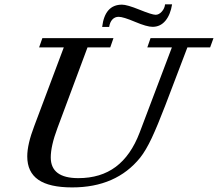

<svg xmlns="http://www.w3.org/2000/svg" viewBox="-20 -836 987 870"><path d="M671.4 -714.4Q645.5 -714.4 591.8 -737.1Q538.1 -759.8 517.6 -759.8Q500.5 -759.8 489.3 -747.8Q478 -735.8 474.6 -713.9H442.9Q455.1 -814.9 532.7 -814.9Q555.7 -814.9 612.3 -792Q668.9 -769 685.1 -769Q700.2 -769 713.1 -783.4Q726.1 -797.9 728 -816.4H759.8Q752.4 -769.5 729.5 -741.9Q706.5 -714.4 671.4 -714.4ZM307.1 13.2Q203.6 13.2 153.6 -21.5Q103.5 -56.2 103.5 -127.4Q103.5 -182.1 135.3 -265.1L269 -621.1H157.2L171.9 -663.1H494.1L479.5 -621.1H376.5L240.2 -255.4Q210 -174.8 210 -122.6Q210 -28.8 335 -28.8Q436 -28.8 504.6 -80.1Q573.2 -131.3 612.8 -235.4L758.8 -621.1H647.5L662.1 -663.1H947.3L932.1 -621.1H829.1L729 -358.4Q693.8 -266.6 667.5 -210.4Q641.1 -154.3 615.2 -121.6Q506.3 13.2 307.1 13.2Z"/></svg>

Font: Elstob 6pt Medium
Style: Italic
Weight: 500
Italic angle: -20°
Designer: Peter S. Baker
Version: Version 1.015